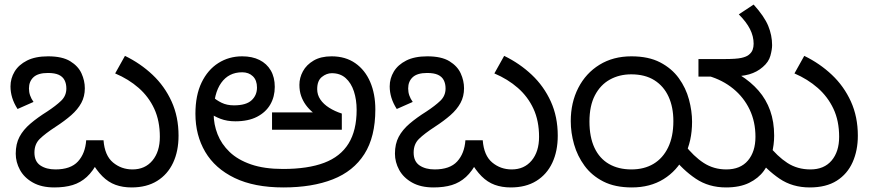

<svg xmlns="http://www.w3.org/2000/svg" viewBox="-20 -810 3819 842"><path d="M557 12Q518 12 486.5 0.5Q455 -11 429 -37Q403 -63 379 -105L411 -104Q388 -59 360.5 -34Q333 -9 298.5 1.5Q264 12 218 12Q162 12 124 -9.5Q86 -31 67.5 -65Q49 -99 49 -136Q49 -179 65.5 -210Q82 -241 113 -267.5Q144 -294 187 -321Q225 -346 248 -368Q271 -390 271 -422Q271 -443 263 -458.5Q255 -474 237.5 -482Q220 -490 190 -490Q147 -490 127 -471.5Q107 -453 107 -422Q107 -406 112 -391.5Q117 -377 127 -363L57 -332Q41 -357 33.5 -381.5Q26 -406 26 -431Q26 -466 44 -496Q62 -526 98.5 -544.5Q135 -563 191 -563Q253 -563 288 -541.5Q323 -520 337.5 -488Q352 -456 352 -423Q352 -387 336.5 -358.5Q321 -330 292.5 -305Q264 -280 224 -254Q178 -224 154.5 -201Q131 -178 131 -141Q131 -102 157 -84.5Q183 -67 223 -67Q290 -67 322 -102Q354 -137 358 -195H434Q439 -128 475.5 -97.5Q512 -67 561 -67Q616 -67 648.5 -106Q681 -145 681 -210Q681 -280 656.5 -333Q632 -386 588 -424.5Q544 -463 485 -488L528 -565Q596 -532 649 -482Q702 -432 732.5 -365Q763 -298 763 -215Q763 -147 739 -96Q715 -45 669 -16.5Q623 12 557 12Z M1221 -69Q1330 -69 1401.5 -96Q1473 -123 1508.5 -180.5Q1544 -238 1544 -328Q1544 -373 1532 -409.5Q1520 -446 1496 -467.5Q1472 -489 1435 -489Q1412 -489 1391.5 -472.5Q1371 -456 1371 -419Q1371 -394 1385 -373.5Q1399 -353 1423.5 -337.5Q1448 -322 1479 -312V-241H1173V-317H1352Q1334 -332 1321 -350Q1308 -368 1300.5 -389.5Q1293 -411 1293 -438Q1293 -469 1308.5 -497.5Q1324 -526 1355.5 -544.5Q1387 -563 1434 -563Q1495 -563 1538 -533Q1581 -503 1603.5 -450.5Q1626 -398 1626 -330Q1626 -210 1578 -134.5Q1530 -59 1439.5 -23.5Q1349 12 1223 12Q1095 12 1009 -29.5Q923 -71 880 -144Q837 -217 837 -311Q837 -392 864 -448Q891 -504 937.5 -533.5Q984 -563 1042 -563Q1086 -563 1118 -547Q1150 -531 1167.5 -501Q1185 -471 1185 -429Q1185 -386 1165.5 -352Q1146 -318 1107.5 -298Q1069 -278 1012 -278Q976 -278 947 -289Q918 -300 897.5 -316Q877 -332 863 -348L887 -414Q896 -402 912 -386.5Q928 -371 951.5 -359.5Q975 -348 1006 -348Q1059 -348 1083 -370Q1107 -392 1107 -426Q1107 -458 1089 -475.5Q1071 -493 1042 -493Q983 -493 950 -446.5Q917 -400 917 -315V-311Q917 -265 934 -221.5Q951 -178 987 -143.5Q1023 -109 1081 -89Q1139 -69 1221 -69Z M2220 12Q2181 12 2149.5 0.5Q2118 -11 2092 -37Q2066 -63 2042 -105L2074 -104Q2051 -59 2023.5 -34Q1996 -9 1961.5 1.5Q1927 12 1881 12Q1825 12 1787 -9.5Q1749 -31 1730.5 -65Q1712 -99 1712 -136Q1712 -179 1728.5 -210Q1745 -241 1776 -267.5Q1807 -294 1850 -321Q1888 -346 1911 -368Q1934 -390 1934 -422Q1934 -443 1926 -458.5Q1918 -474 1900.5 -482Q1883 -490 1853 -490Q1810 -490 1790 -471.5Q1770 -453 1770 -422Q1770 -406 1775 -391.5Q1780 -377 1790 -363L1720 -332Q1704 -357 1696.5 -381.5Q1689 -406 1689 -431Q1689 -466 1707 -496Q1725 -526 1761.5 -544.5Q1798 -563 1854 -563Q1916 -563 1951 -541.5Q1986 -520 2000.5 -488Q2015 -456 2015 -423Q2015 -387 1999.5 -358.5Q1984 -330 1955.5 -305Q1927 -280 1887 -254Q1841 -224 1817.5 -201Q1794 -178 1794 -141Q1794 -102 1820 -84.5Q1846 -67 1886 -67Q1953 -67 1985 -102Q2017 -137 2021 -195H2097Q2102 -128 2138.5 -97.5Q2175 -67 2224 -67Q2279 -67 2311.5 -106Q2344 -145 2344 -210Q2344 -280 2319.5 -333Q2295 -386 2251 -424.5Q2207 -463 2148 -488L2191 -565Q2259 -532 2312 -482Q2365 -432 2395.5 -365Q2426 -298 2426 -215Q2426 -147 2402 -96Q2378 -45 2332 -16.5Q2286 12 2220 12Z M2751 12Q2677 12 2626 -14Q2575 -40 2543.5 -83Q2512 -126 2497.5 -177Q2483 -228 2483 -279Q2483 -360 2516 -424.5Q2549 -489 2609 -526Q2669 -563 2749 -563Q2824 -563 2875 -536.5Q2926 -510 2957 -467Q2988 -424 3001.5 -373.5Q3015 -323 3015 -276Q3015 -191 2982 -126Q2949 -61 2890 -24.5Q2831 12 2751 12ZM2749 -67Q2805 -67 2846 -91.5Q2887 -116 2910 -163.5Q2933 -211 2933 -279Q2933 -340 2912 -386Q2891 -432 2850 -458Q2809 -484 2748 -484Q2696 -484 2654.5 -461Q2613 -438 2589 -392Q2565 -346 2565 -277Q2565 -209 2587 -162Q2609 -115 2650.5 -91Q2692 -67 2749 -67ZM3164 12Q3088 12 3031 -26.5Q2974 -65 2929 -123L2981 -177Q3022 -124 3066 -95.5Q3110 -67 3165 -67Q3227 -67 3260 -106Q3293 -145 3293 -210Q3293 -276 3267.5 -329.5Q3242 -383 3195.5 -421Q3149 -459 3087 -477L3225 -481Q3273 -451 3306.5 -412.5Q3340 -374 3357.5 -325Q3375 -276 3375 -215Q3375 -175 3364.5 -134.5Q3354 -94 3330 -61Q3306 -28 3265 -8Q3224 12 3164 12ZM3531 12Q3455 12 3398.5 -26.5Q3342 -65 3296 -123L3347 -177Q3389 -124 3433 -95.5Q3477 -67 3534 -67Q3594 -67 3627 -106Q3660 -145 3660 -210Q3660 -280 3635 -333Q3610 -386 3566 -424.5Q3522 -463 3464 -488L3507 -565Q3575 -532 3628 -482Q3681 -432 3711.5 -365Q3742 -298 3742 -215Q3742 -150 3719 -98.5Q3696 -47 3649.5 -17.5Q3603 12 3531 12ZM3366 -612Q3366 -593 3358.5 -565.5Q3351 -538 3325 -516Q3300 -494 3265.5 -484Q3231 -474 3173 -474H3043V-551H3155Q3209 -551 3231 -556Q3253 -561 3263 -569Q3276 -579 3280.5 -591.5Q3285 -604 3285 -618Q3285 -651 3269 -682.5Q3253 -714 3220 -747L3285 -790Q3332 -738 3349 -696.5Q3366 -655 3366 -612Z"/></svg>

Font: kannada25
Style: Book
Weight: 400
Designer: Jelle Bosma - Monotype Design Team
Foundry: Monotype Imaging Inc.
Version: Version 2.003